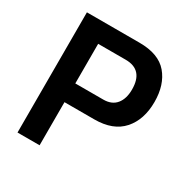

<svg xmlns="http://www.w3.org/2000/svg" viewBox="-159 -817 917 949"><g transform="rotate(30 300.0 -343.0)"><path d="M68 0V-686H368Q478 -686 528.5 -626.5Q579 -567 579 -469Q579 -368 525 -307Q471 -246 364 -246H194V0ZM194 -353H354Q402 -353 427 -383.5Q452 -414 452 -467Q452 -579 351 -579H194Z"/></g></svg>

Font: Archivo SemiCondensed SemiBold
Style: Regular
Weight: 600
Width: 4
Designer: Hector Gatti
Foundry: Omnibus-Type
Version: Version 2.001; ttfautohint (v1.8.3)